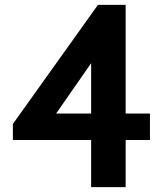

<svg xmlns="http://www.w3.org/2000/svg" viewBox="-20 -770 666 790"><path d="M355 0V-194H33V-260L383 -750H497V-303H597V-194H497V0ZM211 -303H355V-510Z"/></svg>

Font: Junction
Style: Bold
Weight: 700
Designer: Caroline Hadilaksono
Foundry: Caroline Hadilaksono, Tyler Finck, The League of Moveable Type
Version: Version 2.000; ttfautohint (v1.8.3)